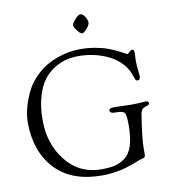

<svg xmlns="http://www.w3.org/2000/svg" viewBox="-97 -993 967 1087"><g transform="rotate(-10 386.5 -450.0)"><path d="M387 -857Q387 -865 406 -887.5Q425 -910 438 -910Q452 -910 464 -890.5Q476 -871 476 -857Q476 -842 458 -822Q440 -802 431 -802Q420 -802 403.5 -824Q387 -846 387 -857ZM39 -359Q39 -396 50 -439.5Q61 -483 85 -533Q109 -583 157.5 -626.5Q206 -670 272 -693Q339 -716 402 -716Q446 -716 488.5 -708.5Q531 -701 560 -690Q589 -679 611.5 -668Q634 -657 647 -649.5Q660 -642 662 -642Q665 -642 676 -652Q687 -662 691 -662Q704 -662 704 -644Q704 -640 703 -623Q702 -606 702 -592Q702 -572 705.5 -542Q709 -512 709 -508Q709 -485 692 -485Q684 -485 680 -494.5Q676 -504 669 -524.5Q662 -545 650 -562Q612 -619 539.5 -649Q467 -679 386 -679Q351 -679 318 -671.5Q285 -664 248.5 -642Q212 -620 185.5 -585.5Q159 -551 141.5 -492Q124 -433 124 -357Q124 -218 201.5 -121.5Q279 -25 404 -25Q450 -25 481 -32Q512 -39 541 -60.5Q570 -82 584.5 -127.5Q599 -173 599 -243V-249Q599 -301 590.5 -314.5Q582 -328 544 -328H535Q506 -328 506 -346Q506 -359 539 -359Q552 -359 585 -357.5Q618 -356 631 -356Q651 -356 671 -357Q691 -358 702.5 -359Q714 -360 715 -360Q734 -360 734 -348Q734 -341 727 -337Q720 -333 711 -331.5Q702 -330 693.5 -321.5Q685 -313 682 -297Q660 -160 660 -105V-74Q660 -60 658.5 -55.5Q657 -51 655 -49Q653 -47 641 -44Q629 -41 618 -37Q616 -36 602 -30.5Q588 -25 576.5 -21Q565 -17 544 -10.5Q523 -4 503 0Q483 4 456 7Q429 10 403 10Q226 10 132.5 -91Q39 -192 39 -359Z"/></g></svg>

Font: OFL Sorts Mill Goudy TT
Style: Italic
Weight: 500
Italic angle: -6°
Version: Version 003.000